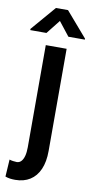

<svg xmlns="http://www.w3.org/2000/svg" viewBox="-125 -776 504 1032"><g transform="rotate(10 127.0 -260.0)"><path d="M73.7 -528.3H187.5V29.3Q187.5 88.9 169.4 129.9Q151.4 170.9 117.7 192.1Q84 213.4 37.1 213.4Q22.5 213.4 9.5 211.7Q-3.4 210 -17.1 205.1L-11.2 111.3Q-3.4 114.3 8.8 116Q21 117.7 28.8 117.7Q43 117.7 53 107.2Q63 96.7 68.4 76.9Q73.7 57.1 73.7 29.3ZM158.7 -734.4 275.4 -599.1V-593.8H185.5L126 -669.4L65.9 -593.3H-22.5V-600.1L92.8 -734.4Z"/></g></svg>

Font: Roboto Condensed Medium
Style: Regular
Weight: 500
Designer: Christian Robertson
Foundry: Google
Version: Version 3.0